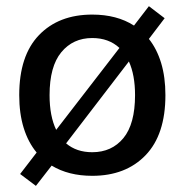

<svg xmlns="http://www.w3.org/2000/svg" viewBox="-20 -566 599 624"><path d="M96.7 38.1 45.4 -0.5 99.1 -70.3Q71.8 -103 57.1 -149.9Q42.5 -196.8 42.5 -256.8Q42.5 -385.3 106.7 -451.9Q170.9 -518.6 279.8 -518.6Q359.9 -518.6 415.5 -482.9L463.9 -545.9L515.1 -506.8L463.9 -439.5Q489.7 -407.2 503.7 -361.3Q517.6 -315.4 517.6 -256.8Q517.6 -128.4 453.1 -61.5Q388.7 5.4 279.8 5.4Q202.6 5.4 147.9 -27.8ZM279.8 -442.4Q217.3 -442.4 179.2 -396.2Q141.1 -350.1 141.1 -256.8Q141.1 -188.5 162.6 -144L368.2 -410.2Q333.5 -442.4 279.8 -442.4ZM418.9 -256.8Q418.9 -322.3 398.9 -366.2L194.8 -100.1Q228.5 -71.3 279.8 -71.3Q343.3 -71.3 381.1 -117.2Q418.9 -163.1 418.9 -256.8Z"/></svg>

Font: Estedad-FD Medium
Style: Regular
Weight: 500
Designer: Amin Abedi
Version: Version 7.3